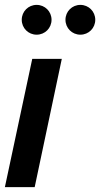

<svg xmlns="http://www.w3.org/2000/svg" viewBox="-21 -766 410 786"><path d="M232 -525H111L-1 0H121ZM68 -685C68 -651 95 -624 129 -624C163 -624 190 -651 190 -685C190 -719 163 -746 129 -746C95 -746 68 -719 68 -685ZM247 -685C247 -651 274 -624 308 -624C342 -624 369 -651 369 -685C369 -719 342 -746 308 -746C274 -746 247 -719 247 -685Z"/></svg>

Font: Nacelle SemiBold
Style: Italic
Weight: 600
Italic angle: -12°
Designer: Sora Sagano
Foundry: Sora Sagano
Version: Version 1.000;FEAKit 1.0